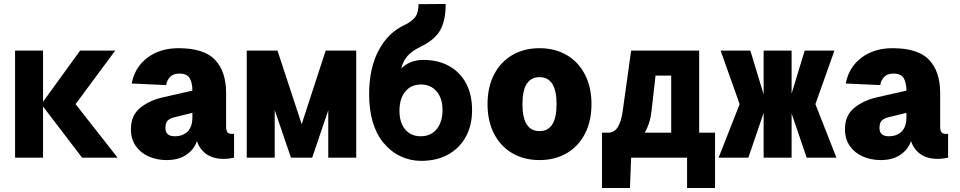

<svg xmlns="http://www.w3.org/2000/svg" viewBox="-20 -795 4840 968"><path d="M56 0V-540H197V-282L384 -540H561L361 -270L573 0H394L197 -258V0Z M820 12Q771 12 730 -6Q689 -24 664.5 -59Q640 -94 640 -144Q640 -212 685.5 -250Q731 -288 800 -304L950 -338Q950 -377 936.5 -400.5Q923 -424 884 -424Q853 -424 837 -406.5Q821 -389 818 -366L644 -374Q659 -455 722.5 -503.5Q786 -552 880 -552Q1009 -552 1064.5 -493Q1120 -434 1120 -326V-158Q1120 -136 1127 -128Q1134 -120 1146 -120H1160V0Q1154 1 1139.5 3.5Q1125 6 1108 6Q1054 6 1020 -18.5Q986 -43 973 -84Q959 -42 920 -15Q881 12 820 12ZM861 -108Q902 -108 926 -132Q950 -156 950 -204V-226L860 -204Q835 -198 824.5 -186Q814 -174 814 -150Q814 -108 861 -108Z M1224 0V-540H1379L1501 -169L1622 -540H1776V0H1635V-239L1554 0H1447L1365 -240V0Z M2103 16Q2048 16 1998.5 -7.5Q1949 -31 1910 -79Q1877 -120 1859 -181Q1841 -242 1841 -319Q1841 -450 1888.5 -540Q1936 -630 2018 -668Q2059 -688 2074.5 -710.5Q2090 -733 2090 -774L2227 -775Q2227 -691 2199 -642Q2171 -593 2098 -558Q2059 -539 2036 -514.5Q2013 -490 2003 -450Q2047 -493 2114 -493Q2189 -493 2244.5 -462Q2300 -431 2330 -374.5Q2360 -318 2360 -240Q2360 -162 2328 -104.5Q2296 -47 2238.5 -15.5Q2181 16 2103 16ZM2101 -108Q2152 -108 2181.5 -144Q2211 -180 2211 -240Q2211 -299 2181.5 -334Q2152 -369 2102 -369Q2053 -369 2024 -334.5Q1995 -300 1994 -240Q1993 -179 2022 -143.5Q2051 -108 2101 -108Z M2700 12Q2622 12 2563 -22.5Q2504 -57 2471 -120.5Q2438 -184 2438 -270Q2438 -356 2471 -419.5Q2504 -483 2563 -517.5Q2622 -552 2700 -552Q2778 -552 2837 -517.5Q2896 -483 2929 -419.5Q2962 -356 2962 -270Q2962 -184 2929 -120.5Q2896 -57 2837 -22.5Q2778 12 2700 12ZM2700 -134Q2786 -134 2786 -270Q2786 -406 2700 -406Q2614 -406 2614 -270Q2614 -134 2700 -134Z M3015 153V-126H3046Q3077 -126 3094.5 -154Q3112 -182 3119 -232L3162 -540H3505V-126H3585V153H3444V0H3162L3156 153ZM3264 -229Q3257 -170 3230 -126H3364V-414H3285Z M3603 0 3709 -270 3613 -540H3763L3830 -319V-540H3971V-323L4037 -540H4187L4091 -270L4197 0H4047L3971 -223V0H3830V-226L3753 0Z M4420 12Q4371 12 4330 -6Q4289 -24 4264.5 -59Q4240 -94 4240 -144Q4240 -212 4285.5 -250Q4331 -288 4400 -304L4550 -338Q4550 -377 4536.5 -400.5Q4523 -424 4484 -424Q4453 -424 4437 -406.5Q4421 -389 4418 -366L4244 -374Q4259 -455 4322.5 -503.5Q4386 -552 4480 -552Q4609 -552 4664.5 -493Q4720 -434 4720 -326V-158Q4720 -136 4727 -128Q4734 -120 4746 -120H4760V0Q4754 1 4739.5 3.5Q4725 6 4708 6Q4654 6 4620 -18.5Q4586 -43 4573 -84Q4559 -42 4520 -15Q4481 12 4420 12ZM4461 -108Q4502 -108 4526 -132Q4550 -156 4550 -204V-226L4460 -204Q4435 -198 4424.5 -186Q4414 -174 4414 -150Q4414 -108 4461 -108Z"/></svg>

Font: Geist Mono Black
Style: Regular
Weight: 900
Monospace: yes
Designer: Basement.studio, Andrés Briganti, Mateo Zaragoza
Foundry: Basement.studio, Vercel, Andrés Briganti, Guido Ferreyra, Mateo Zaragoza
Version: Version 1.500; ttfautohint (v1.8.4.7-5d5b)